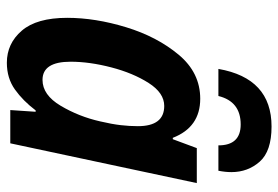

<svg xmlns="http://www.w3.org/2000/svg" viewBox="-146 -656 812 560"><g transform="rotate(90 260.0 -376.0)"><path d="M260 -607Q276 -672 343 -672Q404 -672 404 -607H478Q482 -627 482 -645Q482 -693 451.5 -727.5Q421 -762 349 -762Q208 -762 181 -607ZM160 -176Q160 -231 176.5 -294.5Q193 -358 222 -403.5Q251 -449 289 -449Q348 -449 348 -372Q348 -348 345 -322Q342 -296 334 -262Q320 -200 288.5 -147Q257 -94 213 -94Q160 -94 160 -176ZM302 -74H306L301 0H398L514 -544H412L386 -474H382Q351 -554 268 -554Q192 -554 139.5 -491Q87 -428 59.5 -338Q32 -248 32 -166Q32 -77 69.5 -33.5Q107 10 163 10Q208 10 241 -13.5Q274 -37 302 -74Z"/></g></svg>

Font: Noto Sans UI SemiCondensed
Style: Bold Italic
Weight: 700
Width: 4
Designer: Monotype Design Team
Foundry: Monotype Imaging Inc.
Version: 1.001